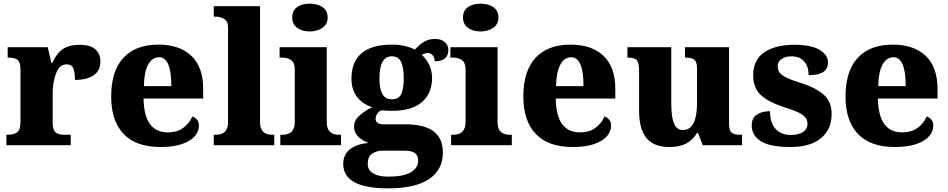

<svg xmlns="http://www.w3.org/2000/svg" viewBox="-20 -794 5186 1050"><path d="M15 -57H19Q57 -57 74.5 -71Q92 -85 92 -129V-411Q92 -453 76.5 -466Q61 -479 25 -479H22V-536H241L261 -450H266Q290 -503 324 -526Q358 -549 417 -549Q473 -549 501 -524.5Q529 -500 529 -458Q529 -408 492.5 -382.5Q456 -357 390 -357Q390 -401 380.5 -421.5Q371 -442 344 -442Q305 -442 286.5 -392.5Q268 -343 268 -285V-124Q268 -83 284 -70Q300 -57 333 -57H367V0H15Z M588 -266Q588 -406 655 -478Q722 -550 846 -550Q962 -550 1026.5 -488.5Q1091 -427 1091 -309V-255H765Q767 -160 800.5 -115Q834 -70 898 -70Q947 -70 980.5 -93.5Q1014 -117 1032 -157Q1049 -151 1058.5 -138Q1068 -125 1068 -107Q1068 -76 1045.5 -49.5Q1023 -23 976 -6.5Q929 10 858 10Q724 10 656 -61.5Q588 -133 588 -266ZM917 -323Q917 -481 850 -481Q812 -481 790 -440Q768 -399 767 -323Z M1149 -57H1160Q1227 -57 1227 -125V-644Q1227 -678 1205.5 -690.5Q1184 -703 1160 -703H1149V-760H1402V-125Q1402 -57 1469 -57H1480V0H1149Z M1578 -698Q1578 -736 1604.5 -755Q1631 -774 1674 -774Q1716 -774 1744 -755Q1772 -736 1772 -698Q1772 -662 1743.5 -642Q1715 -622 1674 -622Q1632 -622 1605 -642Q1578 -662 1578 -698ZM1513 -57H1525Q1592 -57 1592 -127V-415Q1592 -450 1573 -464.5Q1554 -479 1525 -479H1509V-536H1767V-125Q1767 -57 1834 -57H1845V0H1513Z M1857 102Q1857 52 1893.5 22.5Q1930 -7 1996 -12Q1916 -43 1916 -101Q1916 -133 1941 -157.5Q1966 -182 2015 -208Q1964 -224 1933 -263.5Q1902 -303 1902 -365Q1902 -455 1957 -502.5Q2012 -550 2125 -550Q2195 -550 2249 -523Q2277 -553 2301.5 -567Q2326 -581 2360 -581Q2394 -581 2413 -563.5Q2432 -546 2432 -521Q2432 -459 2357 -459Q2357 -481 2345.5 -492.5Q2334 -504 2320 -504Q2303 -504 2287 -494Q2312 -471 2327.5 -438.5Q2343 -406 2343 -368Q2343 -285 2288.5 -236.5Q2234 -188 2125 -188Q2085 -188 2067 -191Q2054 -187 2044 -173.5Q2034 -160 2034 -144Q2034 -129 2046 -121.5Q2058 -114 2079 -114H2199Q2402 -114 2402 40Q2402 134 2327 185Q2252 236 2102 236Q1857 236 1857 102ZM2188 -365Q2188 -423 2174 -454.5Q2160 -486 2122 -486Q2055 -486 2055 -364Q2055 -311 2070.5 -281Q2086 -251 2123 -251Q2161 -251 2174.5 -280Q2188 -309 2188 -365ZM2267 82Q2267 57 2249 43.5Q2231 30 2194 30H2071Q2039 30 2015 46.5Q1991 63 1991 102Q1991 137 2021 154.5Q2051 172 2104 172Q2184 172 2225.5 149Q2267 126 2267 82Z M2512 -698Q2512 -736 2538.5 -755Q2565 -774 2608 -774Q2650 -774 2678 -755Q2706 -736 2706 -698Q2706 -662 2677.5 -642Q2649 -622 2608 -622Q2566 -622 2539 -642Q2512 -662 2512 -698ZM2447 -57H2459Q2526 -57 2526 -127V-415Q2526 -450 2507 -464.5Q2488 -479 2459 -479H2443V-536H2701V-125Q2701 -57 2768 -57H2779V0H2447Z M2842 -266Q2842 -406 2909 -478Q2976 -550 3100 -550Q3216 -550 3280.5 -488.5Q3345 -427 3345 -309V-255H3019Q3021 -160 3054.5 -115Q3088 -70 3152 -70Q3201 -70 3234.5 -93.5Q3268 -117 3286 -157Q3303 -151 3312.5 -138Q3322 -125 3322 -107Q3322 -76 3299.5 -49.5Q3277 -23 3230 -6.5Q3183 10 3112 10Q2978 10 2910 -61.5Q2842 -133 2842 -266ZM3171 -323Q3171 -481 3104 -481Q3066 -481 3044 -440Q3022 -399 3021 -323Z M3475 -189V-407Q3475 -450 3463 -464.5Q3451 -479 3414 -479H3411V-536H3651V-226Q3651 -156 3665.5 -119.5Q3680 -83 3715 -83Q3754 -83 3773 -121.5Q3792 -160 3792 -231V-418Q3792 -456 3777 -467.5Q3762 -479 3730 -479H3726V-536H3967V-119Q3967 -79 3981.5 -68Q3996 -57 4028 -57H4038V0H3823L3797 -67H3792Q3767 -26 3730.5 -8Q3694 10 3641 10Q3556 10 3515.5 -39Q3475 -88 3475 -189Z M4091 -108Q4091 -150 4120 -168Q4149 -186 4191 -186Q4191 -122 4221.5 -89Q4252 -56 4303 -56Q4350 -56 4373 -73Q4396 -90 4396 -117Q4396 -147 4369 -166Q4342 -185 4274 -206Q4183 -235 4141 -274Q4099 -313 4099 -383Q4099 -466 4159 -507.5Q4219 -549 4325 -549Q4417 -549 4462.5 -521Q4508 -493 4508 -454Q4508 -418 4482.5 -400.5Q4457 -383 4402 -383Q4402 -432 4377 -459Q4352 -486 4309 -486Q4276 -486 4254.5 -471.5Q4233 -457 4233 -431Q4233 -411 4244 -396.5Q4255 -382 4282 -369Q4309 -356 4361 -340Q4444 -313 4486 -275Q4528 -237 4528 -170Q4528 -86 4469.5 -38Q4411 10 4302 10Q4190 10 4140.5 -22Q4091 -54 4091 -108Z M4604 -266Q4604 -406 4671 -478Q4738 -550 4862 -550Q4978 -550 5042.5 -488.5Q5107 -427 5107 -309V-255H4781Q4783 -160 4816.5 -115Q4850 -70 4914 -70Q4963 -70 4996.5 -93.5Q5030 -117 5048 -157Q5065 -151 5074.5 -138Q5084 -125 5084 -107Q5084 -76 5061.5 -49.5Q5039 -23 4992 -6.5Q4945 10 4874 10Q4740 10 4672 -61.5Q4604 -133 4604 -266ZM4933 -323Q4933 -481 4866 -481Q4828 -481 4806 -440Q4784 -399 4783 -323Z"/></svg>

Font: Noto Serif ExtraBold
Style: Regular
Weight: 800
Designer: Monotype Design Team
Foundry: Monotype Imaging Inc.
Version: Version 1.001